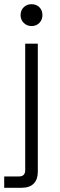

<svg xmlns="http://www.w3.org/2000/svg" viewBox="-30 -694 288 914"><path d="M72 200H-10V146H60Q90 146 90 116V-486H150V124Q150 160 130.5 180Q111 200 72 200ZM120 -570Q98 -570 83 -585Q68 -600 68 -622Q68 -645 83 -659.5Q98 -674 120 -674Q143 -674 157.5 -659.5Q172 -645 172 -622Q172 -600 157.5 -585Q143 -570 120 -570Z"/></svg>

Font: Space Grotesk Variable Light
Style: Regular
Weight: 300
Designer: Florian Karsten
Foundry: Florian Karsten
Version: Version 2.000